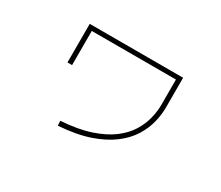

<svg xmlns="http://www.w3.org/2000/svg" viewBox="-102 -782 1205 1047"><g transform="rotate(30 500.0 -259.0)"><path d="M333 25 331 -5Q439 -12 515 -37.5Q591 -63 640 -100Q689 -137 716 -181Q743 -225 754 -270Q765 -315 765 -356V-515H235V-300H206V-543H794V-356Q794 -311 782 -262Q770 -213 740.5 -165.5Q711 -118 658.5 -78Q606 -38 526.5 -10.5Q447 17 333 25Z"/></g></svg>

Font: Murecho ExtraLight
Style: Regular
Weight: 200
Designer: Neil Summerour
Foundry: Positype
Version: Version 1.010; ttfautohint (v1.8.3)